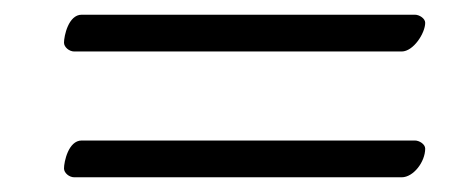

<svg xmlns="http://www.w3.org/2000/svg" viewBox="-20 -384 630 261"><path d="M81 -314H526C542 -314 558 -339 558 -353C558 -359 550 -364 544 -364H91C73 -364 67 -335 67 -326C67 -320 74 -314 81 -314ZM81 -143H526C542 -143 558 -164 558 -182C558 -188 550 -193 544 -193H91C73 -193 67 -164 67 -155C67 -149 74 -143 81 -143Z"/></svg>

Font: EB Garamond
Style: Italic
Weight: 400
Italic angle: -17.2°
Designer: Georg Duffner and Octavio Pardo
Foundry: Georg Duffner
Version: Version 1.000;PS 001.000;hotconv 1.0.88;makeotf.lib2.5.64775